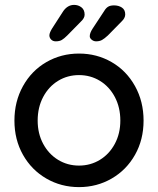

<svg xmlns="http://www.w3.org/2000/svg" viewBox="-20 -755 646 785"><path d="M303 10Q230 10 169.5 -25Q109 -60 74 -122Q39 -184 39 -262Q39 -340 74 -403Q109 -466 169.5 -501Q230 -536 303 -536Q376 -536 436.5 -501Q497 -466 532 -403Q567 -340 567 -262Q567 -184 532 -122Q497 -60 436.5 -25Q376 10 303 10ZM303 -448Q256 -448 217.5 -424.5Q179 -401 156.5 -358.5Q134 -316 134 -262Q134 -209 156.5 -167Q179 -125 217.5 -101.5Q256 -78 303 -78Q350 -78 388.5 -101.5Q427 -125 449.5 -167Q472 -209 472 -262Q472 -316 449.5 -358.5Q427 -401 388.5 -424.5Q350 -448 303 -448ZM182 -608V-611Q182 -620 192 -637L239 -710Q257 -735 283 -735Q300 -735 313 -725Q326 -715 326 -695Q326 -681 311 -667L255 -610Q242 -597 232.5 -591.5Q223 -586 208 -586Q197 -586 190 -592.5Q183 -599 182 -608ZM347 -607Q347 -620 358 -637L406 -710Q413 -722 422 -727.5Q431 -733 446 -733Q465 -733 478.5 -724Q492 -715 492 -696Q492 -681 477 -667L421 -610Q407 -597 397 -591.5Q387 -586 373 -586Q363 -586 355 -592.5Q347 -599 347 -607Z"/></svg>

Font: Quicksand Medium
Style: Regular
Weight: 500
Designer: Andrew Paglinawan
Foundry: Andrew Paglinawan
Version: Version 3.000